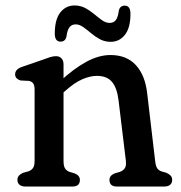

<svg xmlns="http://www.w3.org/2000/svg" viewBox="-20 -682 660 702"><path d="M212.3 -446.6V-93.4Q212.3 -74.5 218.1 -65.8Q223.8 -57.1 234.9 -53.4L253.1 -48Q272.1 -40 272.1 -24.4Q272.1 0 245.1 0H72.7Q59.3 0 51.5 -6.4Q43.7 -12.8 43.7 -24.4Q43.7 -34 49.3 -40Q54.9 -46 65.1 -50.4L83.5 -55.4Q94.4 -59.1 100.4 -67.4Q106.5 -75.7 106.5 -93.4V-354.2Q106.5 -370.4 101.1 -377.3Q95.8 -384.2 85.9 -386.2L54.9 -387.8Q46 -390.6 40.6 -396.1Q35.3 -401.6 35.3 -410.2Q35.3 -419.6 41.6 -426.4Q48 -433.2 60.9 -437.6L136.3 -463.6Q151 -469.1 162.7 -472.9Q174.4 -476.6 184.5 -476.6Q197.5 -476.6 204.9 -468.5Q212.3 -460.4 212.3 -446.6ZM197.9 -331.3 172.5 -359.7 197.3 -382.6Q250.2 -431.6 295.9 -456.2Q341.5 -480.8 383.8 -480.8Q443 -480.8 476.9 -443.8Q510.7 -406.7 518.1 -341.2L547.3 -93.4Q549.2 -75.7 554.4 -67.4Q559.6 -59.1 570.3 -55.4L588.1 -50.4Q598.3 -45.6 603.9 -39.8Q609.5 -34 609.5 -24.4Q609.5 -12.8 602 -6.4Q594.4 0 580.5 0H407.2Q380.2 0 380.2 -24.4Q380.2 -40 399.2 -48L417.7 -53.4Q428.8 -57.1 435.5 -65.8Q442.2 -74.5 440.3 -93.4L413.5 -314.8Q407.8 -361.3 389.2 -382.9Q370.6 -404.6 334.2 -404.6Q309.9 -404.6 281.2 -392.3Q252.5 -380 218.5 -349.6ZM384.7 -529.1Q363.1 -529.1 345.4 -538.6Q327.6 -548.2 312.6 -561Q297.5 -573.8 283.9 -583.3Q270.2 -592.9 256.7 -592.9Q242 -592.9 233.9 -582.2Q225.8 -571.5 223 -548.5Q219 -529.8 201.4 -529.8Q180.3 -529.8 180.3 -559.3Q180.3 -610.6 200.4 -636.3Q220.5 -662 252.6 -662Q274.2 -662 292 -652.5Q309.7 -642.9 324.8 -630.1Q339.8 -617.3 353.5 -607.8Q367.1 -598.2 380.9 -598.2Q396.3 -598.2 404 -609.3Q411.7 -620.4 414.3 -642.5Q418.3 -661.3 436.2 -661.3Q457 -661.3 457 -631.7Q457 -580.2 436.8 -554.7Q416.6 -529.1 384.7 -529.1Z"/></svg>

Font: Fraunces SuperSoft Wonky
Style: Regular
Weight: 900
Version: Version 1.000;[b76b70a41]